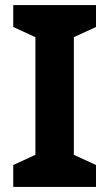

<svg xmlns="http://www.w3.org/2000/svg" viewBox="-20 -785 429 754"><path d="M357 -51H32V-137L119 -177V-639L32 -679V-765H357V-679L270 -639V-177L357 -137Z"/></svg>

Font: Noto Sans Tamil UI
Style: Regular
Weight: 400
Designer: Jelle Bosma - Monotype Design Team
Foundry: Monotype Imaging Inc.
Version: Version 2.004